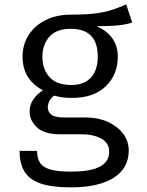

<svg xmlns="http://www.w3.org/2000/svg" viewBox="-20 -617 655 855"><path d="M542.1 -597.4 568.7 -516.4Q533.8 -505.6 495.1 -503.1Q456.4 -500.5 410.8 -500.5Q504.6 -457.4 504.6 -364.6Q504.6 -284.6 451 -232.8Q397.4 -181 301.5 -181Q274.4 -181 256.2 -183.6Q237.9 -186.2 221 -191.3Q208.7 -182.6 200.8 -168.5Q192.8 -154.4 192.8 -139Q192.8 -119.5 208.2 -106.7Q223.6 -93.8 265.1 -93.8H362.6Q416.9 -93.8 460 -74.4Q503.1 -54.9 528.2 -21.8Q553.3 11.3 553.3 52.8Q553.3 132.3 485.9 174.9Q418.5 217.4 295.4 217.4Q209.2 217.4 159.5 199.7Q109.7 182.1 88.5 145.9Q67.2 109.7 67.2 54.9H145.1Q145.1 86.2 157.4 106.7Q169.7 127.2 202.1 137.2Q234.4 147.2 294.9 147.2Q384.1 147.2 425.1 124.9Q466.2 102.6 466.2 58.5Q466.2 20 431.3 0.5Q396.4 -19 344.1 -19H247.7Q177.4 -19 144.6 -49.7Q111.8 -80.5 111.8 -120.5Q111.8 -175.9 171.3 -214.9Q80.5 -263.1 80.5 -364.1Q80.5 -419 107.7 -461.3Q134.9 -503.6 183.6 -527.7Q232.3 -551.8 295.9 -551.8Q364.1 -551.8 406.7 -557.4Q449.2 -563.1 479.7 -573.3Q510.3 -583.6 542.1 -597.4ZM295.9 -488.7Q230.8 -488.7 199.7 -453.3Q168.7 -417.9 168.7 -364.1Q168.7 -309.2 200.3 -273.8Q231.8 -238.5 297.9 -238.5Q354.9 -238.5 385.1 -271.8Q415.4 -305.1 415.4 -364.6Q415.4 -488.7 295.9 -488.7Z"/></svg>

Font: FiraCode Nerd Font
Style: Regular
Weight: 400
Designer: Carrois Corporate, Edenspiekermann AG, Nikita Prokopov
Foundry: Carrois Corporate, Edenspiekermann AG, Nikita Prokopov
Version: Version 6.002;Nerd Fonts 3.4.0